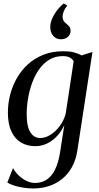

<svg xmlns="http://www.w3.org/2000/svg" viewBox="-20 -814 556 1083"><path d="M416.5 34Q408.5 87.5 386.2 127.8Q364 168 330.8 195Q297.5 222 256.2 235.5Q215 249 168 249Q142 249 114.2 245Q86.5 241 62 233.5Q37.5 226 21.5 215L53.5 134Q65 156 85 175.2Q105 194.5 129.2 206.2Q153.5 218 177 218Q214 218 242.2 200Q270.5 182 290 143.5Q309.5 105 319 44L343 -110Q330 -79 306 -51.2Q282 -23.5 249.5 -6.5Q217 10.5 179 10.5Q133.5 10.5 98.5 -10.2Q63.5 -31 44 -73.2Q24.5 -115.5 24.5 -179Q24.5 -230.5 37.5 -280.5Q50.5 -330.5 76 -374.8Q101.5 -419 139.2 -452.8Q177 -486.5 226.5 -505.8Q276 -525 337 -525Q371.5 -525 396 -518.8Q420.5 -512.5 440.5 -501.5L501.5 -521ZM395.5 -468Q389 -481.5 373.8 -489.5Q358.5 -497.5 334 -497.5Q291 -497.5 257.8 -477.2Q224.5 -457 200.5 -422.8Q176.5 -388.5 161 -345.8Q145.5 -303 138 -257.5Q130.5 -212 130.5 -170Q130.5 -134 136 -108.5Q141.5 -83 152 -66.8Q162.5 -50.5 176.5 -43Q190.5 -35.5 207.5 -35.5Q236 -35.5 265.2 -54Q294.5 -72.5 317.5 -103.8Q340.5 -135 350.5 -172.5ZM323 -592.5Q297 -592.5 280.2 -611.8Q263.5 -631 263.5 -660.5Q263.5 -687 276.5 -714Q289.5 -741 307.2 -762.5Q325 -784 339.5 -794H340.5L358 -783.5V-780.5Q345.5 -766 339.2 -749.2Q333 -732.5 333 -720Q333 -709 337.5 -699.2Q342 -689.5 355.5 -679Q365 -672 371.5 -663.2Q378 -654.5 378 -640Q378 -626 370.5 -615Q363 -604 351 -598.2Q339 -592.5 326 -592.5Z"/></svg>

Font: Merriweather 120pt
Style: Italic
Weight: 400
Italic angle: -7.8°
Version: Version 2.101